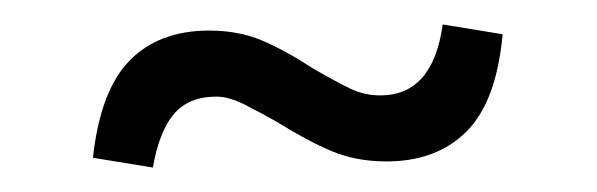

<svg xmlns="http://www.w3.org/2000/svg" viewBox="-20 -365 488 157"><path d="M56 -236Q62 -291 86 -315.5Q110 -340 151 -340Q175 -340 194 -332Q213 -324 236 -309Q255 -298 266.5 -292.5Q278 -287 291 -287Q334 -287 342 -345L391 -337Q386 -282 361.5 -257.5Q337 -233 296 -233Q271 -233 251 -241.5Q231 -250 207 -265Q193 -273 180 -279.5Q167 -286 157 -286Q134 -286 122 -271.5Q110 -257 105 -228Z"/></svg>

Font: Athiti
Style: Regular
Weight: 400
Designer: CadsonDemak Team
Foundry: CadsonDemak
Version: Version 1.032